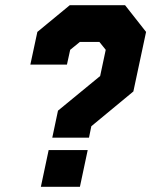

<svg xmlns="http://www.w3.org/2000/svg" viewBox="-20 -720 590 740"><path d="M181.5 -189.5 203.5 -293.5 366 -427 387.5 -528 363 -558.5H288L250.5 -528L238 -471H97L124 -597L249 -700H462L543 -597L494 -367.5L332 -233.5L323 -189.5ZM216.5 -71H240.5H216.5ZM137.5 0 167.5 -141.5H318L288 0ZM270 -242H269.5L274 -264L427.5 -395L462 -557L405.5 -629H280.5L193 -557L187.5 -531H187L192.5 -557L280 -629H405.5L462.5 -557L428 -395L274.5 -264Z"/></svg>

Font: Tourney Black
Style: Italic
Weight: 900
Italic angle: -12°
Version: Version 1.015